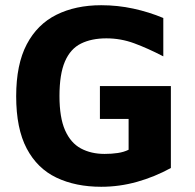

<svg xmlns="http://www.w3.org/2000/svg" viewBox="-20 -702 746 736"><path d="M368 14Q270 14 196.5 -21Q123 -56 82.5 -132.5Q42 -209 42 -333Q42 -455 82.5 -532Q123 -609 196.5 -645.5Q270 -682 368 -682Q431 -682 491 -669Q551 -656 606 -633V-486Q546 -517 494.5 -536Q443 -555 388 -555Q331 -555 290.5 -535Q250 -515 229 -466.5Q208 -418 208 -334Q208 -251 229.5 -202.5Q251 -154 290 -133Q329 -112 381 -112Q408 -112 431.5 -115.5Q455 -119 473 -128V-246H363V-372H635V-58Q573 -24 505.5 -5Q438 14 368 14Z"/></svg>

Font: Maven Pro
Style: Bold
Weight: 700
Designer: Joe Prince
Foundry: Joe Prince
Version: Version 2.103